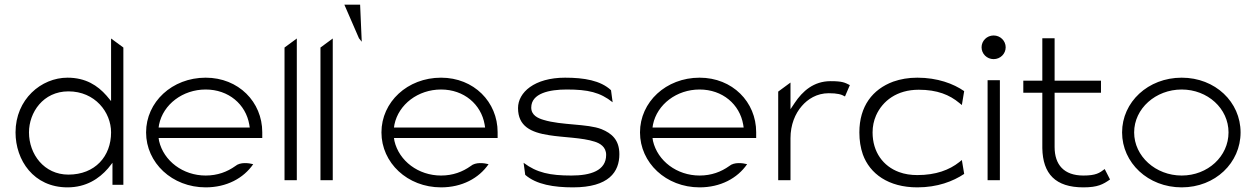

<svg xmlns="http://www.w3.org/2000/svg" viewBox="-20 -797 5414 828"><path d="M47 -226C47 -106 125 11 271 11C351 11 407 -26 446 -71L465 -95V0H512V-592L459 -631V-361L439 -385C401 -428 350 -462 271 -462C158 -462 47 -369 47 -226ZM105 -226C105 -312 166 -403 275 -403C390 -403 459 -313 459 -226C459 -123 390 -44 275 -44C170 -44 105 -132 105 -226Z M610 -226C610 -95 722 11 867 11C957 11 1030 -28 1072 -89C1053 -94 1016 -99 995 -81C960 -56 918 -40 867 -40C769 -40 686 -103 666 -189L664 -202H1111V-227C1111 -357 1009 -462 867 -462C722 -462 610 -357 610 -226ZM664 -247 666 -260C684 -347 768 -411 867 -411C966 -411 1040 -347 1055 -260L1057 -247Z M1207 -20H1260V-631L1207 -592Z M1362 -20H1415V-631L1362 -592Z M1465 -777 1528 -632 1540 -617 1533 -777Z M1625 -226C1625 -95 1737 11 1882 11C1972 11 2045 -28 2087 -89C2068 -94 2031 -99 2010 -81C1975 -56 1933 -40 1882 -40C1784 -40 1701 -103 1681 -189L1679 -202H2126V-227C2126 -357 2024 -462 1882 -462C1737 -462 1625 -357 1625 -226ZM1679 -247 1681 -260C1699 -347 1783 -411 1882 -411C1981 -411 2055 -347 2070 -260L2072 -247Z M2214 -331C2214 -253 2269 -226 2348 -214C2409 -204 2490 -204 2545 -186C2567 -179 2594 -164 2594 -129C2594 -61 2527 -40 2444 -40C2352 -40 2295 -52 2238 -95L2245 -43C2293 -1 2369 11 2451 11C2606 11 2651 -56 2651 -132C2651 -194 2618 -222 2574 -240C2513 -264 2402 -256 2324 -280C2300 -287 2271 -300 2271 -333C2271 -395 2350 -411 2424 -411C2516 -411 2568 -399 2622 -356L2615 -408C2570 -450 2499 -462 2417 -462C2284 -462 2214 -398 2214 -331Z M2740 -226C2740 -95 2852 11 2997 11C3087 11 3160 -28 3202 -89C3183 -94 3146 -99 3125 -81C3090 -56 3048 -40 2997 -40C2899 -40 2816 -103 2796 -189L2794 -202H3241V-227C3241 -357 3139 -462 2997 -462C2852 -462 2740 -357 2740 -226ZM2794 -247 2796 -260C2814 -347 2898 -411 2997 -411C3096 -411 3170 -347 3185 -260L3187 -247Z M3336 -20H3389V-201C3389 -259 3409 -307 3438 -340C3463 -369 3502 -395 3554 -395C3591 -395 3609 -390 3624 -381L3645 -430C3623 -441 3613 -447 3562 -447C3489 -447 3441 -404 3407 -353L3389 -326V-441L3336 -402Z M3686 -226C3686 -191 3691 -160 3701 -131C3731 -48 3811 11 3936 11C4023 11 4090 -15 4138 -47L4128 -107L4117 -98C4074 -64 4016 -42 3936 -42C3908 -42 3881 -46 3857 -55C3789 -80 3743 -141 3743 -226C3743 -252 3748 -276 3758 -299C3786 -362 3848 -410 3942 -410C4022 -410 4075 -388 4117 -353L4128 -344L4138 -404C4092 -436 4023 -462 3936 -462C3897 -462 3864 -456 3832 -445C3743 -412 3686 -339 3686 -226Z M4213 -593C4213 -565 4236 -542 4265 -542C4294 -542 4317 -565 4317 -593C4317 -621 4294 -644 4265 -644C4236 -644 4213 -621 4213 -593ZM4239 -20H4292V-451H4239Z M4393 -397H4475V-158C4477 -47 4532 11 4652 11C4714 11 4737 -2 4767 -23L4744 -68C4722 -51 4706 -40 4652 -40C4568 -40 4528 -87 4528 -163V-397H4728V-449H4528V-632H4475V-449H4393Z M4819 -226C4819 -95 4931 11 5076 11C5221 11 5330 -95 5330 -226C5330 -357 5221 -462 5076 -462C4931 -462 4819 -357 4819 -226ZM4871 -226C4871 -329 4964 -411 5076 -411C5188 -411 5278 -329 5278 -226C5278 -123 5189 -40 5076 -40C4964 -40 4871 -123 4871 -226Z"/></svg>

Font: Charger Sport
Style: ExLitExt
Weight: 200
Designer: Jasper
Foundry: Cannot Into Space Fonts
Version: Version 1.1